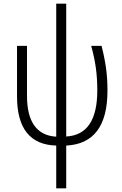

<svg xmlns="http://www.w3.org/2000/svg" viewBox="-20 -780 657 1038"><path d="M338 -760H284V-41Q126 -51 126 -262V-532H72V-259Q72 1 284 7V238H338V7Q561 -4 561 -290Q561 -357 553 -413.5Q545 -470 529 -532H473Q490 -471 498 -414.5Q506 -358 506 -291Q506 -51 338 -42Z"/></svg>

Font: Noto Sans UI SemiCondensed Light
Style: Regular
Weight: 300
Width: 4
Designer: Monotype Design Team
Foundry: Monotype Imaging Inc.
Version: Version 1.901